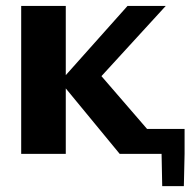

<svg xmlns="http://www.w3.org/2000/svg" viewBox="-20 -525 650 655"><path d="M52.3 0V-504.7H204.4V0ZM301.5 -238.4 194.4 -257.4 415 -504.7H545.4ZM388.4 0 174.6 -259.6 323.2 -268.6 555.3 0ZM478.8 0V-85.2H609.7V0ZM609.7 0 607.2 110H533.4L531.2 0Z"/></svg>

Font: Russolo 10pt ExtraLight
Style: Regular
Weight: 200
Designer: Micah Stupak-Hahn
Version: Version 1.000